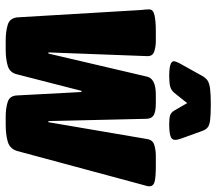

<svg xmlns="http://www.w3.org/2000/svg" viewBox="-63 -695 760 674"><g transform="rotate(90 317.0 -358.0)"><path d="M122 2Q91 2 67.5 -5Q44 -12 41 -38L15 -475Q13 -487 13 -502Q13 -516 34 -520.5Q55 -525 87 -525H126Q143 -525 160.5 -519.5Q178 -514 177 -494L164 -148H168L249 -494Q256 -525 312 -525H342Q371 -525 383.5 -518Q396 -511 397 -494L405 -148H409L468 -494Q471 -514 488.5 -519.5Q506 -525 527 -525H566Q600 -525 617 -521Q634 -517 634 -502Q634 -497 632 -490.5Q630 -484 628 -476L510 -38Q502 -12 476.5 -5Q451 2 419 2H389Q360 2 338 -5Q316 -12 315 -38L303 -264H299L241 -38Q235 -12 210.5 -5Q186 2 156 2ZM247 -572Q195 -572 195 -588Q195 -596 206 -615L246 -687Q253 -700 262.5 -706.5Q272 -713 291.5 -715.5Q311 -718 347 -718Q384 -718 402.5 -715.5Q421 -713 428.5 -706Q436 -699 440 -687L466 -615Q471 -602 471 -592Q471 -581 458 -576.5Q445 -572 415 -572Q396 -572 385.5 -575Q375 -578 368 -590L342 -635L306 -590Q297 -579 284 -575.5Q271 -572 247 -572Z"/></g></svg>

Font: Asap Condensed Condensed Black
Style: Italic
Weight: 900
Width: 3
Italic angle: -6°
Designer: Pablo Cosgaya
Foundry: Omnibus-Type
Version: Version 3.001; ttfautohint (v1.8.4.7-5d5b)